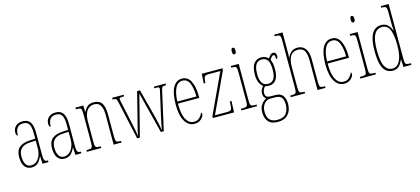

<svg xmlns="http://www.w3.org/2000/svg" viewBox="-73 -1387 4934 2256"><g transform="rotate(-15 2394.5 -259.0)"><path d="M153 10Q103 10 72.5 -28.5Q42 -67 42 -146Q42 -224 85.5 -261.5Q129 -299 218 -303L281 -306V-371Q281 -451 259.5 -484Q238 -517 190 -517Q143 -517 118.5 -488.5Q94 -460 94 -395Q73 -395 73 -438Q73 -482 104.5 -512Q136 -542 191 -542Q250 -542 279.5 -502.5Q309 -463 309 -366V-103Q309 -66 313.5 -48.5Q318 -31 328.5 -25.5Q339 -20 358 -20H360V0H288L283 -91H281Q262 -48 234 -19Q206 10 153 10ZM155 -15Q193 -15 221 -38.5Q249 -62 265 -102Q281 -142 281 -191V-283L219 -280Q139 -277 104.5 -242.5Q70 -208 70 -146Q70 -88 90.5 -51.5Q111 -15 155 -15Z M553 10Q503 10 472.5 -28.5Q442 -67 442 -146Q442 -224 485.5 -261.5Q529 -299 618 -303L681 -306V-371Q681 -451 659.5 -484Q638 -517 590 -517Q543 -517 518.5 -488.5Q494 -460 494 -395Q473 -395 473 -438Q473 -482 504.5 -512Q536 -542 591 -542Q650 -542 679.5 -502.5Q709 -463 709 -366V-103Q709 -66 713.5 -48.5Q718 -31 728.5 -25.5Q739 -20 758 -20H760V0H688L683 -91H681Q662 -48 634 -19Q606 10 553 10ZM555 -15Q593 -15 621 -38.5Q649 -62 665 -102Q681 -142 681 -191V-283L619 -280Q539 -277 504.5 -242.5Q470 -208 470 -146Q470 -88 490.5 -51.5Q511 -15 555 -15Z M828 0V-20H836Q867 -20 881 -24.5Q895 -29 899 -45Q903 -61 903 -96V-441Q903 -476 899 -492Q895 -508 881 -512Q867 -516 836 -516H831V-536H927L930 -459H932Q951 -496 978 -519Q1005 -542 1052 -542Q1120 -542 1150.5 -498.5Q1181 -455 1181 -363V-96Q1181 -61 1185 -45Q1189 -29 1202.5 -24.5Q1216 -20 1245 -20H1249V0H1153V-364Q1153 -434 1130.5 -475.5Q1108 -517 1054 -517Q1020 -517 992 -499Q964 -481 947.5 -440.5Q931 -400 931 -333V-96Q931 -61 935 -45Q939 -29 953 -24.5Q967 -20 997 -20H1003V0Z M1337 -463Q1330 -499 1319.5 -507.5Q1309 -516 1279 -516H1278V-536H1418V-516H1398Q1373 -516 1366.5 -511Q1360 -506 1360 -496Q1360 -489 1365 -465Q1370 -441 1374 -425L1421 -206Q1426 -182 1433.5 -147Q1441 -112 1447 -79Q1453 -46 1455 -27H1458Q1459 -45 1466.5 -78.5Q1474 -112 1483.5 -147.5Q1493 -183 1499 -207L1582 -536H1617L1699 -223Q1706 -198 1715 -159.5Q1724 -121 1732 -83.5Q1740 -46 1743 -23H1746Q1750 -56 1759.5 -101Q1769 -146 1783 -208L1833 -428Q1838 -451 1842.5 -469Q1847 -487 1847 -496Q1847 -506 1841 -511Q1835 -516 1809 -516H1786V-536H1929V-516H1926Q1906 -516 1895 -513.5Q1884 -511 1878.5 -500.5Q1873 -490 1868 -467L1763 0H1727L1600 -502L1472 0H1439Z M2136 10Q2064 10 2021.5 -61Q1979 -132 1979 -262Q1979 -403 2018 -472.5Q2057 -542 2128 -542Q2197 -542 2232 -474.5Q2267 -407 2267 -291V-270H2007Q2007 -140 2041.5 -77.5Q2076 -15 2136 -15Q2180 -15 2205.5 -41.5Q2231 -68 2243 -99Q2247 -97 2249.5 -92Q2252 -87 2252 -77Q2252 -62 2238.5 -41.5Q2225 -21 2199.5 -5.5Q2174 10 2136 10ZM2239 -295Q2238 -394 2212.5 -455.5Q2187 -517 2128 -517Q2070 -517 2040 -457Q2010 -397 2007 -295Z M2360 0V-22L2588 -511H2446Q2407 -511 2397 -497Q2387 -483 2383 -442L2381 -420H2361L2369 -536H2620V-514L2392 -25H2540Q2579 -25 2589 -39Q2599 -53 2601 -95L2603 -138H2623L2618 0Z M2799 -658Q2789 -658 2783 -666Q2777 -674 2777 -698Q2777 -721 2783 -729.5Q2789 -738 2799 -738Q2809 -738 2815.5 -729.5Q2822 -721 2822 -698Q2822 -674 2815.5 -666Q2809 -658 2799 -658ZM2707 0V-20H2723Q2754 -20 2768 -24.5Q2782 -29 2786 -45Q2790 -61 2790 -96V-437Q2790 -473 2786.5 -489.5Q2783 -506 2770 -511Q2757 -516 2728 -516H2722V-536H2818V-96Q2818 -61 2822 -45Q2826 -29 2840 -24.5Q2854 -20 2884 -20H2897V0Z M3090 242Q3009 242 2973 199.5Q2937 157 2937 87Q2937 43 2951.5 13.5Q2966 -16 2986 -34Q3006 -52 3024 -61Q3012 -69 3002 -85Q2992 -101 2992 -130Q2992 -156 3003.5 -177Q3015 -198 3028 -213Q3003 -229 2985.5 -267Q2968 -305 2968 -357Q2968 -456 3001.5 -499Q3035 -542 3095 -542Q3122 -542 3144 -531Q3166 -520 3177 -506Q3191 -525 3205 -541Q3219 -557 3241 -557Q3260 -557 3269.5 -543.5Q3279 -530 3279 -512Q3279 -476 3258 -476Q3258 -504 3255 -516.5Q3252 -529 3237 -529Q3228 -529 3217.5 -519.5Q3207 -510 3192 -485Q3202 -466 3208 -438Q3214 -410 3214 -362Q3214 -283 3184 -239.5Q3154 -196 3095 -196Q3085 -196 3070.5 -197.5Q3056 -199 3048 -202Q3036 -188 3026.5 -170.5Q3017 -153 3017 -126Q3017 -96 3033.5 -83.5Q3050 -71 3081 -71H3138Q3204 -71 3230.5 -32Q3257 7 3257 67Q3257 146 3213.5 194Q3170 242 3090 242ZM3092 -220Q3186 -220 3186 -365Q3186 -451 3161.5 -484Q3137 -517 3090 -517Q3047 -517 3021.5 -481Q2996 -445 2996 -364Q2996 -294 3019.5 -257Q3043 -220 3092 -220ZM3091 217Q3165 217 3197 174Q3229 131 3229 67Q3229 14 3208.5 -16Q3188 -46 3126 -46H3069Q3039 -46 3015.5 -28Q2992 -10 2978.5 20Q2965 50 2965 86Q2965 122 2976 151.5Q2987 181 3014.5 199Q3042 217 3091 217Z M3307 0V-20H3316Q3347 -20 3361 -24.5Q3375 -29 3379 -45Q3383 -61 3383 -96V-664Q3383 -698 3379 -714Q3375 -730 3363 -735Q3351 -740 3326 -740H3310V-760H3411V-495Q3411 -478 3408 -451H3410Q3424 -486 3453.5 -514Q3483 -542 3534 -542Q3593 -542 3627 -497.5Q3661 -453 3661 -364V-94Q3661 -61 3664.5 -45.5Q3668 -30 3681 -25Q3694 -20 3722 -20H3730V0H3633V-364Q3633 -438 3610 -477.5Q3587 -517 3528 -517Q3471 -517 3441 -472.5Q3411 -428 3411 -333V-96Q3411 -61 3415 -45Q3419 -29 3433 -24.5Q3447 -20 3477 -20H3482V0Z M3957 10Q3885 10 3842.5 -61Q3800 -132 3800 -262Q3800 -403 3839 -472.5Q3878 -542 3949 -542Q4018 -542 4053 -474.5Q4088 -407 4088 -291V-270H3828Q3828 -140 3862.5 -77.5Q3897 -15 3957 -15Q4001 -15 4026.5 -41.5Q4052 -68 4064 -99Q4068 -97 4070.5 -92Q4073 -87 4073 -77Q4073 -62 4059.5 -41.5Q4046 -21 4020.5 -5.5Q3995 10 3957 10ZM4060 -295Q4059 -394 4033.5 -455.5Q4008 -517 3949 -517Q3891 -517 3861 -457Q3831 -397 3828 -295Z M4245 -658Q4235 -658 4229 -666Q4223 -674 4223 -698Q4223 -721 4229 -729.5Q4235 -738 4245 -738Q4255 -738 4261.5 -729.5Q4268 -721 4268 -698Q4268 -674 4261.5 -666Q4255 -658 4245 -658ZM4153 0V-20H4169Q4200 -20 4214 -24.5Q4228 -29 4232 -45Q4236 -61 4236 -96V-437Q4236 -473 4232.5 -489.5Q4229 -506 4216 -511Q4203 -516 4174 -516H4168V-536H4264V-96Q4264 -61 4268 -45Q4272 -29 4286 -24.5Q4300 -20 4330 -20H4343V0Z M4548 10Q4502 10 4468.5 -16Q4435 -42 4417 -103Q4399 -164 4399 -267Q4399 -372 4418.5 -432.5Q4438 -493 4472.5 -518.5Q4507 -544 4552 -544Q4600 -544 4629 -516.5Q4658 -489 4675 -445H4679Q4676 -468 4675 -493Q4674 -518 4674 -544V-656Q4674 -696 4670 -713.5Q4666 -731 4653 -735.5Q4640 -740 4612 -740H4607V-760H4702V-86Q4702 -56 4706.5 -42Q4711 -28 4724.5 -24Q4738 -20 4765 -20H4775V0H4678L4674 -95H4672Q4655 -47 4625 -18.5Q4595 10 4548 10ZM4549 -15Q4611 -15 4643 -79.5Q4675 -144 4675 -265Q4675 -388 4648.5 -453.5Q4622 -519 4554 -519Q4515 -519 4486.5 -494.5Q4458 -470 4442.5 -414.5Q4427 -359 4427 -265Q4427 -132 4459 -73.5Q4491 -15 4549 -15Z"/></g></svg>

Font: Noto Serif Georgian ExtraCondensed Thin
Style: Regular
Weight: 100
Width: 2
Designer: Monotype Design Team, Akaki Razmadze
Foundry: Google LLC
Version: Version 2.003; ttfautohint (v1.8.4.7-5d5b)